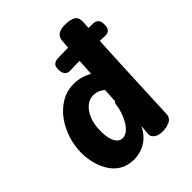

<svg xmlns="http://www.w3.org/2000/svg" viewBox="-231 -972 1124 1124"><g transform="rotate(-45 331.0 -410.5)"><path d="M419 -775Q421 -808 441.5 -821Q462 -834 495 -834Q540 -834 563 -820.5Q586 -807 584 -770Q572 -596 564 -409.5Q556 -223 548 -44Q547 -13 520.5 0Q494 13 461 13Q426 13 407.5 -1Q389 -15 389 -34Q389 -44 390 -53Q391 -62 392.5 -73Q394 -84 394 -97Q375 -59 349 -35.5Q323 -12 291.5 -0.5Q260 11 226 11Q174 11 137 -11.5Q100 -34 77.5 -71Q55 -108 44.5 -151Q34 -194 34 -234Q34 -293 52.5 -350Q71 -407 104.5 -452.5Q138 -498 185 -525.5Q232 -553 290 -553Q318 -553 346 -545.5Q374 -538 402 -522Q405 -568 407.5 -612Q410 -656 413 -697.5Q416 -739 419 -775ZM204 -240Q204 -211 210.5 -184.5Q217 -158 231 -141.5Q245 -125 267 -125Q289 -125 308.5 -141.5Q328 -158 342.5 -183.5Q357 -209 366.5 -238Q376 -267 378 -292Q379 -297 381 -301.5Q383 -306 388 -310L393 -398Q373 -414 356.5 -419.5Q340 -425 320 -425Q292 -425 265.5 -404.5Q239 -384 221.5 -343Q204 -302 204 -240ZM327 -622Q309 -621 296.5 -634Q284 -647 284 -677Q284 -704 297 -713.5Q310 -723 327 -724Q356 -725 394 -725.5Q432 -726 473 -725.5Q514 -725 552 -724Q590 -723 619 -722Q639 -721 650.5 -710Q662 -699 662 -671Q662 -644 650.5 -632Q639 -620 619 -621Q590 -622 552 -623Q514 -624 473 -624Q432 -624 394 -623.5Q356 -623 327 -622Z"/></g></svg>

Font: Playpen Sans
Style: Bold
Weight: 700
Designer: Laura Meseguer, Veronika Burian, José Scaglione
Foundry: TypeTogether
Version: Version 1.001